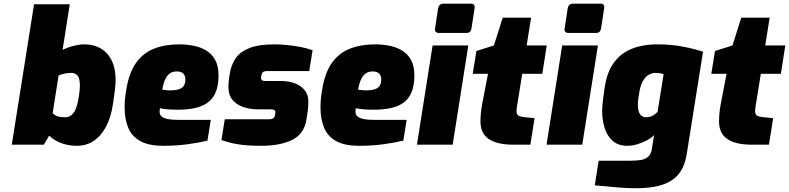

<svg xmlns="http://www.w3.org/2000/svg" viewBox="-20 -786 4286 1043"><path d="M398 6Q368 6 340 -0.5Q312 -7 288.5 -19.5Q265 -32 247 -49L218 0H44L165 -763H359L320 -515Q348 -529 380 -537Q412 -545 436 -545Q517 -545 562.5 -494Q608 -443 608 -351Q608 -329 604 -295Q600 -261 594 -223Q583 -148 555.5 -97Q528 -46 488 -20Q448 6 398 6ZM335 -149Q362 -149 381 -174.5Q400 -200 410 -273Q412 -287 413 -299Q414 -311 414 -320Q414 -361 401 -375.5Q388 -390 369 -390Q353 -390 332.5 -386.5Q312 -383 298 -375L266 -171Q278 -159 293 -154Q308 -149 335 -149Z M867 6Q789 6 743 -19Q697 -44 677 -91Q657 -138 657 -203Q657 -229 659.5 -253Q662 -277 666 -299Q681 -391 719 -444.5Q757 -498 816.5 -521.5Q876 -545 953 -545Q991 -545 1029 -538Q1067 -531 1098 -513Q1129 -495 1148 -462Q1167 -429 1167 -376Q1167 -318 1150 -281Q1133 -244 1102.5 -224.5Q1072 -205 1032 -197.5Q992 -190 946 -190Q916 -190 891 -192Q866 -194 849 -198Q848 -194 847.5 -188.5Q847 -183 847 -178Q847 -156 870.5 -145.5Q894 -135 946 -135H1125L1107 -22Q1062 -11 1000 -2.5Q938 6 867 6ZM900 -295Q937 -295 955.5 -302.5Q974 -310 980.5 -323.5Q987 -337 987 -355Q987 -375 975.5 -386.5Q964 -398 940 -398Q918 -398 902.5 -387Q887 -376 877 -354Q867 -332 861 -299Q871 -298 881 -296.5Q891 -295 900 -295Z M1399 6Q1360 6 1329.5 4Q1299 2 1273.5 -2Q1248 -6 1226 -12Q1204 -18 1183 -25L1201 -138H1443Q1456 -138 1464 -143.5Q1472 -149 1473 -156L1475 -168Q1476 -173 1476 -174.5Q1476 -176 1476 -177Q1476 -192 1451 -192H1383Q1339 -192 1302 -204.5Q1265 -217 1243 -243.5Q1221 -270 1221 -312Q1221 -323 1221.5 -335Q1222 -347 1224 -360L1230 -395Q1238 -438 1262 -472Q1286 -506 1336 -525.5Q1386 -545 1470 -545Q1505 -545 1543 -541Q1581 -537 1616.5 -530Q1652 -523 1678 -513L1660 -400H1433Q1418 -400 1411 -396Q1404 -392 1401 -381L1400 -377Q1399 -373 1398.5 -369.5Q1398 -366 1398 -363Q1398 -356 1402.5 -351Q1407 -346 1423 -346H1504Q1573 -346 1614 -316Q1655 -286 1655 -236Q1655 -224 1654.5 -211Q1654 -198 1652 -185L1645 -138Q1633 -59 1568 -26.5Q1503 6 1399 6Z M1931 6Q1853 6 1807 -19Q1761 -44 1741 -91Q1721 -138 1721 -203Q1721 -229 1723.5 -253Q1726 -277 1730 -299Q1745 -391 1783 -444.5Q1821 -498 1880.5 -521.5Q1940 -545 2017 -545Q2055 -545 2093 -538Q2131 -531 2162 -513Q2193 -495 2212 -462Q2231 -429 2231 -376Q2231 -318 2214 -281Q2197 -244 2166.5 -224.5Q2136 -205 2096 -197.5Q2056 -190 2010 -190Q1980 -190 1955 -192Q1930 -194 1913 -198Q1912 -194 1911.5 -188.5Q1911 -183 1911 -178Q1911 -156 1934.5 -145.5Q1958 -135 2010 -135H2189L2171 -22Q2126 -11 2064 -2.5Q2002 6 1931 6ZM1964 -295Q2001 -295 2019.5 -302.5Q2038 -310 2044.5 -323.5Q2051 -337 2051 -355Q2051 -375 2039.5 -386.5Q2028 -398 2004 -398Q1982 -398 1966.5 -387Q1951 -376 1941 -354Q1931 -332 1925 -299Q1935 -298 1945 -296.5Q1955 -295 1964 -295Z M2363 -607Q2353 -607 2347 -613.5Q2341 -620 2343 -630L2360 -741Q2365 -766 2388 -766H2540Q2551 -766 2555.5 -759Q2560 -752 2558 -741L2541 -630Q2536 -607 2515 -607ZM2245 0 2330 -539H2524L2439 0Z M2770 0Q2681 0 2635.5 -30.5Q2590 -61 2590 -127Q2590 -144 2592 -168.5Q2594 -193 2600 -225L2631 -385H2548L2568 -509L2663 -539L2711 -690H2865L2841 -539H2950L2926 -385H2817L2791 -224Q2790 -218 2788 -205Q2786 -192 2786 -183Q2786 -165 2795.5 -158.5Q2805 -152 2825 -150L2884 -144L2861 0Z M3067 -607Q3057 -607 3051 -613.5Q3045 -620 3047 -630L3064 -741Q3069 -766 3092 -766H3244Q3255 -766 3259.5 -759Q3264 -752 3262 -741L3245 -630Q3240 -607 3219 -607ZM2949 0 3034 -539H3228L3143 0Z M3336 232 3211 221 3232 87H3406Q3440 87 3464 82.5Q3488 78 3502.5 64Q3517 50 3521 24L3533 -52Q3520 -38 3495.5 -24.5Q3471 -11 3442.5 -2.5Q3414 6 3388 6Q3338 6 3307.5 -21.5Q3277 -49 3264 -92.5Q3251 -136 3251 -183Q3251 -209 3256 -246Q3261 -283 3265 -313Q3276 -384 3304 -429.5Q3332 -475 3371.5 -500Q3411 -525 3456.5 -535Q3502 -545 3549 -545Q3629 -545 3694 -532Q3759 -519 3799 -505L3710 54Q3701 109 3676 147Q3651 185 3606 206.5Q3561 228 3494.5 234Q3428 240 3336 232ZM3490 -149Q3510 -149 3526 -158Q3542 -167 3552 -178L3585 -383Q3575 -387 3563 -388.5Q3551 -390 3540 -390Q3523 -390 3505.5 -380.5Q3488 -371 3474.5 -349.5Q3461 -328 3454 -291Q3449 -260 3447 -247Q3445 -234 3445 -217Q3445 -183 3456.5 -166Q3468 -149 3490 -149Z M4066 0Q3977 0 3931.5 -30.5Q3886 -61 3886 -127Q3886 -144 3888 -168.5Q3890 -193 3896 -225L3927 -385H3844L3864 -509L3959 -539L4007 -690H4161L4137 -539H4246L4222 -385H4113L4087 -224Q4086 -218 4084 -205Q4082 -192 4082 -183Q4082 -165 4091.5 -158.5Q4101 -152 4121 -150L4180 -144L4157 0Z"/></svg>

Font: Exo Thin Black
Style: Italic
Weight: 900
Italic angle: -9°
Version: Version 2.000